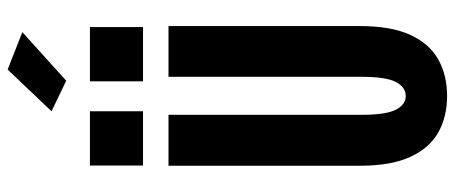

<svg xmlns="http://www.w3.org/2000/svg" viewBox="-356 -794 1162 490"><g transform="rotate(-90 225.0 -549.0)"><path d="M225 11Q172.5 11 132.5 -11.2Q92.5 -33.5 69.8 -82.5Q47 -131.5 47 -212.5V-700H177V-207.5Q177 -145 190 -119.8Q203 -94.5 225 -94.5Q247.5 -94.5 260.8 -119.8Q274 -145 274 -207.5V-700H403.5V-212.5Q403.5 -131.5 380.8 -82.5Q358 -33.5 317.8 -11.2Q277.5 11 225 11ZM47.5 -900.5H186V-765H47.5ZM262.5 -900.5H401V-765H262.5ZM264 -961 186 -998.5 292.5 -1110.5 388 -1073Z"/></g></svg>

Font: Trispace Condensed SemiBold
Style: Regular
Weight: 600
Width: 3
Designer: Tyler Finck
Foundry: Etcetera Type Company
Version: Version 1.210; ttfautohint (v1.8.3)